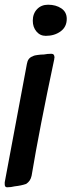

<svg xmlns="http://www.w3.org/2000/svg" viewBox="-36 -794 303 814"><path d="M158 -642Q134 -642 118.5 -660.5Q103 -679 103 -706Q103 -736 121 -755Q139 -774 168 -774Q201 -774 224 -758.5Q247 -743 247 -714Q247 -680 221 -661Q195 -642 158 -642ZM-6 0Q-16 0 -16 -13V-21L78 -523Q82 -548 102 -555Q111 -560 124 -561Q128 -562 137 -562.5Q146 -563 150 -563Q165 -566 182 -566Q195 -566 195 -550L194 -545V-543Q131 -247 98 -49Q93 -25 74 -14Q54 -7 26 -4Q11 0 -6 0Z"/></svg>

Font: Bangerz Fix
Style: Regular
Weight: 400
Designer: vernon adams
Foundry: Vernon Adams
Version: Version 2.10;December 28, 2023;FontCreator 13.0.0.2683 64-bi